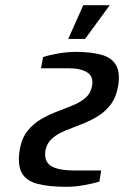

<svg xmlns="http://www.w3.org/2000/svg" viewBox="-20 -710 478 740"><path d="M236 10Q166 10 122.5 -2Q79 -14 63 -45.5Q47 -77 56 -133Q64 -178 86 -205.5Q108 -233 138 -250.5Q168 -268 200 -280Q232 -292 261 -304Q290 -316 310 -333.5Q330 -351 335 -380Q341 -415 316 -431Q291 -447 242 -447H138L146 -490Q170 -498 205 -504Q240 -510 272 -510Q333 -510 372.5 -498.5Q412 -487 428 -457.5Q444 -428 435 -377Q427 -333 405 -305Q383 -277 353 -259.5Q323 -242 291 -230Q259 -218 230 -206Q201 -194 181 -176.5Q161 -159 155 -130Q149 -88 176.5 -70.5Q204 -53 267 -53H370L363 -10Q340 -3 304.5 3.5Q269 10 236 10ZM243 -560 301 -690H403L308 -560Z"/></svg>

Font: Cuprum Medium
Style: Italic
Weight: 500
Italic angle: -10°
Version: Version 3.000